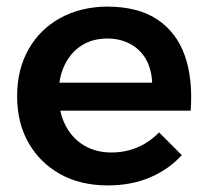

<svg xmlns="http://www.w3.org/2000/svg" viewBox="-20 -558 632 583"><path d="M442 -307Q440 -349 423 -378.5Q406 -408 375.5 -424.5Q345 -441 306 -441Q261 -441 228 -420Q195 -399 176.5 -361Q158 -323 158 -273Q158 -218 178.5 -178Q199 -138 235 -116.5Q271 -95 318 -95Q403 -95 463 -156L532 -87Q492 -43 435 -19Q378 5 308 5Q224 5 162.5 -29.5Q101 -64 66.5 -124.5Q32 -185 32 -266Q32 -347 66.5 -408Q101 -469 162.5 -503Q224 -537 304 -538Q399 -538 457.5 -499Q516 -460 541 -389.5Q566 -319 559 -222H139V-307Z"/></svg>

Font: Alexandria Medium
Style: Regular
Weight: 500
Designer: Mohamed Gaber
Foundry: Kief Type Foundry
Version: Version 5.100